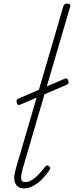

<svg xmlns="http://www.w3.org/2000/svg" viewBox="-20 -1035 412 1070"><path d="M113 15Q79 15 65.5 -13Q52 -41 69 -98L333 -1000Q335 -1008 340 -1011.5Q345 -1015 355 -1015Q364 -1015 369 -1011Q374 -1007 371 -998L108 -100Q97 -62 98 -41Q99 -20 120 -20Q140 -20 160.5 -33.5Q181 -47 199.5 -67.5Q218 -88 231 -105Q237 -112 242 -113Q247 -114 252 -109Q260 -104 260 -99Q260 -94 257 -89Q243 -68 221 -43.5Q199 -19 170.5 -2Q142 15 113 15ZM93 -452Q83 -448 79 -451.5Q75 -455 73 -464Q71 -475 74 -479Q77 -483 86 -487L340 -596Q349 -600 353.5 -596.5Q358 -593 361 -584Q364 -576 361 -570.5Q358 -565 348 -561Z"/></svg>

Font: Playwrite AU QLD Thin
Style: Regular
Weight: 250
Designer: Veronika Burian, José Scaglione
Foundry: TypeTogether
Version: Version 1.002